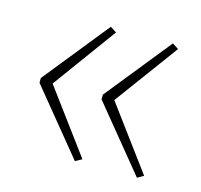

<svg xmlns="http://www.w3.org/2000/svg" viewBox="-65 -533 533 508"><g transform="rotate(15 201.0 -279.0)"><path d="M36 -284V-271L180 -95L198 -105L70 -278L197 -452L180 -463ZM206 -284V-271L350 -95L367 -105L239 -278L367 -452L350 -463Z"/></g></svg>

Font: Noto Sans Gujarati Condensed Thin
Style: Regular
Weight: 100
Width: 3
Designer: Jelle Bosma - Monotype Design Team, Universal Thirst
Foundry: Monotype Imaging Inc.
Version: Version 2.106